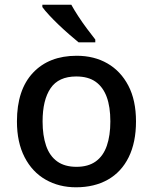

<svg xmlns="http://www.w3.org/2000/svg" viewBox="-20 -786 649 816"><path d="M558 -270Q558 -181 527 -118Q496 -55 438.5 -22.5Q381 10 303 10Q231 10 174 -22.5Q117 -55 84.5 -118Q52 -181 52 -270Q52 -404 120 -476.5Q188 -549 306 -549Q380 -549 436.5 -516.5Q493 -484 525.5 -422Q558 -360 558 -270ZM161 -270Q161 -210 176 -166.5Q191 -123 223 -100Q255 -77 305 -77Q355 -77 387 -100Q419 -123 434 -166.5Q449 -210 449 -270Q449 -332 433.5 -374Q418 -416 386.5 -438.5Q355 -461 304 -461Q229 -461 195 -411Q161 -361 161 -270ZM283 -766Q295 -744 313 -716.5Q331 -689 350.5 -663Q370 -637 385 -618V-606H314Q297 -620 274.5 -639.5Q252 -659 229.5 -680.5Q207 -702 188.5 -722Q170 -742 160 -756V-766Z"/></svg>

Font: Noto Sans Cham Medium
Style: Regular
Weight: 500
Version: Version 2.002